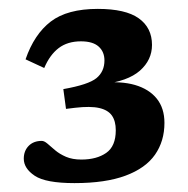

<svg xmlns="http://www.w3.org/2000/svg" viewBox="-20 -727 424 432"><path d="M147.5 -315Q83 -315 58.2 -331.5Q33.5 -348 33.5 -370Q33.5 -387.5 44.5 -398.8Q55.5 -410 74 -410Q79.5 -410 86.8 -403.8Q94 -397.5 104 -389Q114 -380.5 128.5 -374.2Q143 -368 163 -368Q197.5 -368 219 -383Q240.5 -398 240.5 -434Q240.5 -454.5 231.8 -467Q223 -479.5 203.2 -484Q183.5 -488.5 149 -484.5L128.5 -482L122.5 -526.5Q179 -536.5 197 -551.2Q215 -566 215 -591Q215 -610.5 202 -622.2Q189 -634 162 -634Q132 -634 112 -618.8Q92 -603.5 79.5 -574L37.5 -593.5Q57 -650 94.2 -678.5Q131.5 -707 200 -707Q262.5 -707 292.2 -685.8Q322 -664.5 322 -626Q322 -592 294.8 -568Q267.5 -544 210.5 -537.5L207 -540.5Q252 -545 283.8 -535.8Q315.5 -526.5 332.8 -505Q350 -483.5 350 -450.5Q350 -409.5 328.8 -379Q307.5 -348.5 262.5 -331.8Q217.5 -315 147.5 -315Z"/></svg>

Font: Newsreader 9pt SemiBold
Style: Regular
Weight: 600
Designer: Hugues Gentile
Foundry: Production Type
Version: Version 1.003